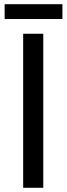

<svg xmlns="http://www.w3.org/2000/svg" viewBox="-20 -890 316 910"><path d="M275.9 -870.1V-799.8H2V-870.1ZM89.8 0V-730H185.1V0Z"/></svg>

Font: Miedinger*
Style: Book
Weight: 400
Version: Version 001.000